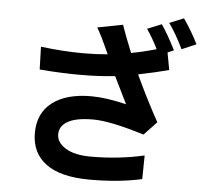

<svg xmlns="http://www.w3.org/2000/svg" viewBox="-60 -943 1121 1059"><g transform="rotate(5 500.0 -414.0)"><path d="M143.6 -655.3Q269.5 -639.6 380.9 -639.6Q450.2 -639.6 513.7 -645.5Q464.8 -754.9 443.4 -788.1L584 -815.4Q599.6 -768.6 641.6 -664.1Q710 -676.8 780.3 -697.3Q749 -760.7 717.8 -804.7L796.9 -836.9Q832 -786.1 876 -699.2L841.8 -684.6L859.4 -588.9Q795.9 -571.3 690.4 -549.8Q755.9 -410.2 819.3 -295.9L749 -221.7Q560.5 -280.3 466.3 -280.3Q372.1 -280.3 326.2 -254.4Q280.3 -228.5 280.3 -182.6Q280.3 -136.7 330.6 -106Q380.9 -75.2 469.7 -75.2Q625 -75.2 765.6 -107.4L763.7 23.4Q639.6 51.8 476.6 51.8Q313.5 51.8 232.4 -8.3Q151.4 -68.4 151.4 -178.2Q151.4 -288.1 228.5 -347.7Q305.7 -407.2 444.3 -407.2Q526.4 -407.2 638.7 -379.9L565.4 -529.3Q477.5 -519.5 372.6 -519.5Q267.6 -519.5 147.5 -529.3ZM836.9 -847.7 916 -879.9Q961.9 -813.5 997.1 -743.2L917 -709Q876 -793.9 836.9 -847.7Z"/></g></svg>

Font: GenEi Gothic M Regular
Style: Bold
Weight: 700
Designer: o_tamon (Modified); [Source Han Sans]
Ryoko NISHIZUKA  (kana & ideographs); Paul D. Hunt (Latin, Greek & Cyrillic); Wenl
Version: Version 1.1a;Original Version 1.004